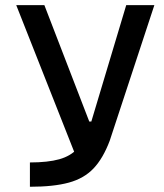

<svg xmlns="http://www.w3.org/2000/svg" viewBox="-20 -713 626 733"><path d="M94.2 0V-92.8Q162.6 -92.8 206.3 -105Q250 -117.2 277.1 -147Q304.2 -176.8 322.8 -229.5L461.9 -693.4H569.3L398.9 -175.8Q373.5 -108.4 337.2 -70.1Q300.8 -31.7 242.9 -15.9Q185.1 0 94.2 0ZM277.3 -97.7 42 -693.4H149.4L320.8 -249H337.4Z"/></svg>

Font: Cascadia Mono
Style: Regular
Weight: 400
Monospace: yes
Designer: Aaron Bell
Foundry: Saja Typeworks
Version: Version 2404.023